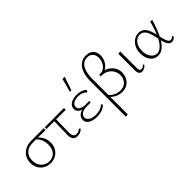

<svg xmlns="http://www.w3.org/2000/svg" viewBox="15 -1554 2685 2685"><g transform="rotate(-45 1357.5 -212.0)"><path d="M247 6Q189 6 143 -20.5Q97 -47 71 -93Q45 -139 45 -198Q45 -258 73 -306Q101 -354 153 -382Q205 -410 276 -410H523L520 -374Q455 -375 388.5 -375Q322 -375 267 -375Q182 -375 135 -329Q88 -283 88 -205Q88 -153 109 -112.5Q130 -72 168 -49Q206 -26 252 -26Q296 -26 330.5 -46Q365 -66 385.5 -105.5Q406 -145 406 -202Q406 -245 395.5 -279Q385 -313 366.5 -339.5Q348 -366 324 -384L355 -391Q379 -373 400.5 -345.5Q422 -318 436 -282Q450 -246 450 -201Q450 -138 422.5 -91Q395 -44 349.5 -19Q304 6 247 6Z M539 -375 542 -409 923 -410 920 -374ZM689 -102 696 -407H732L728 -108Q728 -86 734 -67.5Q740 -49 754 -38Q768 -27 792 -27Q811 -27 830.5 -34.5Q850 -42 864 -59L882 -40Q865 -20 838.5 -8Q812 4 780 4Q754 4 736 -4.5Q718 -13 708 -28.5Q698 -44 693.5 -63Q689 -82 689 -102Z M1159 6Q1114 6 1075 -6.5Q1036 -19 1012.5 -44Q989 -69 989 -105Q989 -157 1033 -189Q1077 -221 1167 -221V-204Q1119 -204 1083.5 -214.5Q1048 -225 1028.5 -247Q1009 -269 1009 -302Q1009 -339 1031 -364Q1053 -389 1090.5 -402.5Q1128 -416 1173 -416Q1228 -416 1264.5 -401.5Q1301 -387 1327 -363L1307 -333Q1284 -357 1251 -371.5Q1218 -386 1169 -386Q1139 -386 1111.5 -377Q1084 -368 1066.5 -350Q1049 -332 1049 -303Q1049 -267 1081 -248Q1113 -229 1174 -229H1241V-200H1174Q1096 -200 1063 -175.5Q1030 -151 1030 -113Q1030 -87 1048 -67.5Q1066 -48 1097.5 -37Q1129 -26 1168 -26Q1218 -26 1258.5 -40Q1299 -54 1324 -81L1339 -58Q1317 -31 1271 -12.5Q1225 6 1159 6ZM1141 -511 1194 -711H1238L1170 -511Z M1448 289V-407Q1448 -490 1464.5 -548Q1481 -606 1509.5 -642.5Q1538 -679 1575.5 -696Q1613 -713 1656 -713Q1706 -713 1739 -694Q1772 -675 1788.5 -642.5Q1805 -610 1805 -567Q1805 -517 1783.5 -472.5Q1762 -428 1724 -398.5Q1686 -369 1638 -362L1660 -389Q1707 -385 1750 -358.5Q1793 -332 1821 -288Q1849 -244 1849 -186Q1849 -135 1827 -90.5Q1805 -46 1763 -18.5Q1721 9 1661 9Q1596 9 1546.5 -19Q1497 -47 1466 -89L1483 -109Q1511 -71 1555.5 -47.5Q1600 -24 1657 -24Q1705 -24 1738 -45Q1771 -66 1788.5 -101Q1806 -136 1806 -177Q1806 -227 1781.5 -267.5Q1757 -308 1716 -332.5Q1675 -357 1625 -358H1598V-390H1624Q1666 -391 1697.5 -416Q1729 -441 1746.5 -480Q1764 -519 1764 -560Q1764 -613 1734.5 -647.5Q1705 -682 1649 -682Q1610 -682 1580 -663Q1550 -644 1530 -609Q1510 -574 1500 -525Q1490 -476 1490 -416V284Z M2058 4Q2027 4 2011 -16.5Q1995 -37 1995 -76V-407L2037 -414V-82Q2037 -55 2046.5 -41Q2056 -27 2076 -27Q2091 -27 2105.5 -35.5Q2120 -44 2131 -61L2143 -44Q2129 -22 2107 -9Q2085 4 2058 4Z M2374 6Q2326 6 2290 -20Q2254 -46 2234.5 -91.5Q2215 -137 2215 -194Q2215 -260 2240.5 -310Q2266 -360 2308 -388Q2350 -416 2399 -416Q2439 -416 2466.5 -400.5Q2494 -385 2512.5 -357.5Q2531 -330 2543.5 -293.5Q2556 -257 2565 -215Q2577 -156 2588.5 -114Q2600 -72 2615 -49Q2630 -26 2653 -26Q2665 -26 2677 -32.5Q2689 -39 2698 -53L2715 -36Q2704 -18 2685.5 -6Q2667 6 2645 6Q2619 6 2601 -10Q2583 -26 2570.5 -54.5Q2558 -83 2549.5 -120.5Q2541 -158 2532 -202Q2521 -257 2504 -298.5Q2487 -340 2460.5 -363Q2434 -386 2394 -386Q2359 -386 2327.5 -364Q2296 -342 2277 -301Q2258 -260 2258 -202Q2258 -152 2274 -112.5Q2290 -73 2319 -50Q2348 -27 2387 -27Q2414 -27 2440.5 -43Q2467 -59 2492.5 -90Q2518 -121 2542 -168Q2566 -215 2588 -277Q2610 -339 2631 -415L2665 -407Q2643 -332 2618.5 -268Q2594 -204 2567 -153Q2540 -102 2510 -66.5Q2480 -31 2446.5 -12.5Q2413 6 2374 6Z"/></g></svg>

Font: Ysabeau Office ExtraLight
Style: Regular
Weight: 250
Designer: Christian Thalmann (Catharsis Fonts)
Version: Version 2.001;gftools[0.9.30]; featfreeze: tnum,lnum,ss02